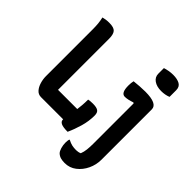

<svg xmlns="http://www.w3.org/2000/svg" viewBox="-250 -954 1349 1349"><g transform="rotate(45 425.0 -279.0)"><path d="M623 -755Q638 -760 660 -764Q682 -768 703 -768Q744 -768 769 -754Q794 -740 794 -706V-640Q762 -627 723 -627Q679 -627 651 -646.5Q623 -666 623 -700ZM157 0Q130 0 112.5 -19.5Q95 -39 86 -69Q77 -99 77 -128V-593Q77 -625 74.5 -650.5Q72 -676 66 -701Q80 -705 94.5 -707Q109 -709 127 -709Q173 -709 189 -690.5Q205 -672 205 -628V-121H396Q399 -142 401 -167Q403 -192 403 -222Q411 -224 422.5 -225Q434 -226 447 -226Q484 -226 499.5 -215Q515 -204 515 -175Q515 -119 499 -63.5Q483 -8 461 40Q415 40 396 30.5Q377 21 377 4Q377 2 377 0ZM648 -546Q768 -546 768 -490V10Q768 61 746.5 106.5Q725 152 687.5 181Q650 210 601 210Q578 210 560.5 205Q543 200 529 187Q518 176 511 152.5Q504 129 504 104Q504 85 508 70H514Q535 81 553 85Q571 89 594 89Q615 89 633 81Q642 58 645 31Q648 4 648 -30V-429L642 -433Q622 -426 604 -422Q586 -418 571 -418Q533 -418 533 -492Q533 -519 538 -539Q564 -542 593.5 -544Q623 -546 648 -546Z"/></g></svg>

Font: Recursive Sn Csl St SmB
Style: Regular
Weight: 600
Version: Version 1.079;hotconv 1.0.112;makeotfexe 2.5.65598; ttfautoh